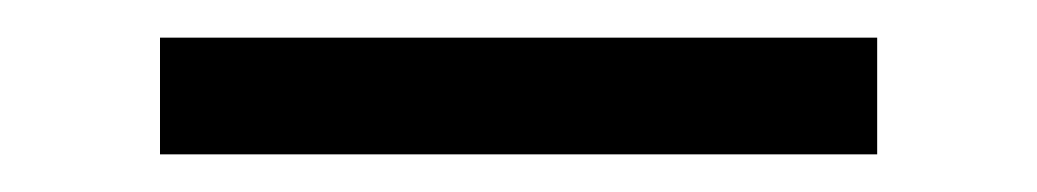

<svg xmlns="http://www.w3.org/2000/svg" viewBox="-20 -20 551 102"><path d="M65 62V0H446V62Z"/></svg>

Font: Boldmen
Style: Regular
Weight: 400
Designer: Matt McInerney, Pablo Impallari, Rodrigo Fuenzalida
Foundry: LIVING CONCEPT
Version: Version 1.000